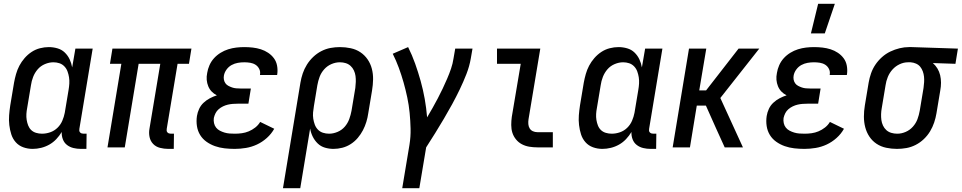

<svg xmlns="http://www.w3.org/2000/svg" viewBox="-20 -776 5064 1011"><path d="M152 8Q126 8 102.5 -0.5Q79 -9 63 -27Q47 -45 39.5 -68.5Q32 -92 29 -117.5Q26 -143 28 -169Q30 -195 34 -221L54 -341Q58 -363 64.5 -386Q71 -409 82 -430Q93 -451 109.5 -470Q126 -489 146.5 -502.5Q167 -516 190.5 -522Q214 -528 237 -528Q260 -528 282.5 -521.5Q305 -515 321 -499.5Q337 -484 346.5 -464Q356 -444 360 -421L377 -520H468L398 -98Q397 -93 397.5 -88Q398 -83 401.5 -79Q405 -75 410 -73.5Q415 -72 420 -72H436L435 8H406Q386 8 367 3.5Q348 -1 333 -12.5Q318 -24 311 -42.5Q304 -61 305 -81Q293 -61 276.5 -43.5Q260 -26 239.5 -14.5Q219 -3 196.5 2.5Q174 8 152 8ZM201 -72Q223 -72 244.5 -79.5Q266 -87 282.5 -103Q299 -119 308 -140Q317 -161 321 -182L341 -302Q344 -319 345 -336Q346 -353 343.5 -369Q341 -385 335.5 -400Q330 -415 319 -426.5Q308 -438 293 -443Q278 -448 261 -448Q239 -448 216.5 -438.5Q194 -429 178.5 -411Q163 -393 154.5 -371Q146 -349 143 -327L123 -207Q120 -192 119 -176Q118 -160 120.5 -144.5Q123 -129 128.5 -115Q134 -101 144.5 -91Q155 -81 170 -76.5Q185 -72 201 -72Z M866 8Q844 8 822.5 2.5Q801 -3 786.5 -18Q772 -33 767.5 -54.5Q763 -76 767 -98L824 -440H710L637 0H546L619 -440H559L572 -520H988L975 -440H915L858 -98Q857 -93 857.5 -88Q858 -83 861.5 -79Q865 -75 870 -73.5Q875 -72 880 -72H896L895 8Z M1216 8Q1189 8 1162.5 5Q1136 2 1112 -6.5Q1088 -15 1067.5 -29.5Q1047 -44 1034 -65Q1021 -86 1017 -112Q1013 -138 1017 -165Q1020 -184 1028.5 -202.5Q1037 -221 1052 -235Q1067 -249 1085 -258.5Q1103 -268 1122 -274Q1106 -282 1094.5 -294Q1083 -306 1076.5 -322Q1070 -338 1068.5 -355.5Q1067 -373 1071 -392Q1074 -412 1083 -432.5Q1092 -453 1107 -469.5Q1122 -486 1141.5 -498Q1161 -510 1182 -516.5Q1203 -523 1224 -525.5Q1245 -528 1266 -528Q1289 -528 1311 -525.5Q1333 -523 1353.5 -516.5Q1374 -510 1392 -498Q1410 -486 1422.5 -469Q1435 -452 1439 -430Q1443 -408 1440 -386L1439 -381H1349V-383Q1352 -399 1345 -413Q1338 -427 1325.5 -435Q1313 -443 1297.5 -445.5Q1282 -448 1266 -448Q1249 -448 1232 -445Q1215 -442 1199.5 -433.5Q1184 -425 1173 -410Q1162 -395 1159 -378Q1157 -367 1159 -356.5Q1161 -346 1167 -337.5Q1173 -329 1182.5 -324Q1192 -319 1202 -315.5Q1212 -312 1223 -311Q1234 -310 1245 -310H1301L1288 -230H1232Q1219 -230 1206 -229Q1193 -228 1180 -225Q1167 -222 1154.5 -216Q1142 -210 1131.5 -201Q1121 -192 1115 -180Q1109 -168 1106 -155Q1104 -141 1107 -127.5Q1110 -114 1118 -104Q1126 -94 1137.5 -88Q1149 -82 1162 -78Q1175 -74 1189 -73Q1203 -72 1217 -72Q1235 -72 1253.5 -74.5Q1272 -77 1290 -84.5Q1308 -92 1324 -104.5Q1340 -117 1350 -134L1424 -98Q1409 -71 1385 -49.5Q1361 -28 1333 -15Q1305 -2 1275 3Q1245 8 1216 8Z M1470 215 1562 -341Q1566 -365 1574 -389Q1582 -413 1596 -435.5Q1610 -458 1629.5 -476.5Q1649 -495 1672.5 -507Q1696 -519 1720.5 -523.5Q1745 -528 1770 -528Q1799 -528 1827 -522Q1855 -516 1877.5 -501Q1900 -486 1915.5 -463.5Q1931 -441 1938 -414Q1945 -387 1944.5 -358Q1944 -329 1939 -299L1919 -179Q1916 -157 1909 -134Q1902 -111 1891 -90Q1880 -69 1864 -50Q1848 -31 1827 -17.5Q1806 -4 1782.5 2Q1759 8 1736 8Q1713 8 1691 1.5Q1669 -5 1653 -20.5Q1637 -36 1627 -56Q1617 -76 1613 -99L1561 215ZM1713 -72Q1735 -72 1757.5 -81.5Q1780 -91 1795.5 -109Q1811 -127 1819 -149Q1827 -171 1831 -193L1851 -313Q1853 -329 1853.5 -345Q1854 -361 1852 -376Q1850 -391 1843.5 -405Q1837 -419 1826 -429Q1815 -439 1800.5 -443.5Q1786 -448 1770 -448H1769Q1747 -448 1725 -438.5Q1703 -429 1687 -411Q1671 -393 1663 -371.5Q1655 -350 1651 -327L1633 -218Q1630 -201 1628.5 -184Q1627 -167 1629.5 -151Q1632 -135 1637.5 -120Q1643 -105 1654 -93.5Q1665 -82 1680.5 -77Q1696 -72 1713 -72Z M2098 215 2136 -13Q2143 -56 2142 -98Q2141 -140 2137 -181.5Q2133 -223 2124.5 -263Q2116 -303 2105 -342Q2094 -381 2080 -419Q2066 -457 2048 -493L2129 -528Q2150 -486 2166 -441Q2182 -396 2195 -349.5Q2208 -303 2216.5 -255Q2225 -207 2229 -158Q2244 -183 2258 -208Q2272 -233 2285.5 -258.5Q2299 -284 2311 -309.5Q2323 -335 2334.5 -361.5Q2346 -388 2355 -414.5Q2364 -441 2368 -468L2377 -520H2468L2459 -468Q2452 -427 2436 -386Q2420 -345 2401 -305.5Q2382 -266 2361 -227.5Q2340 -189 2317.5 -151Q2295 -113 2271.5 -75Q2248 -37 2224 0L2188 215Z M2810 0Q2788 0 2767 -3.5Q2746 -7 2728 -16.5Q2710 -26 2697 -42Q2684 -58 2678 -77Q2672 -96 2672 -118Q2672 -140 2675 -161L2722 -440H2597V-520H2825L2763 -148Q2761 -135 2762 -122.5Q2763 -110 2769 -100Q2775 -90 2786 -85Q2797 -80 2810 -80H2891V0Z M3152 8Q3126 8 3102.5 -0.5Q3079 -9 3063 -27Q3047 -45 3039.5 -68.5Q3032 -92 3029 -117.5Q3026 -143 3028 -169Q3030 -195 3034 -221L3054 -341Q3058 -363 3064.5 -386Q3071 -409 3082 -430Q3093 -451 3109.5 -470Q3126 -489 3146.5 -502.5Q3167 -516 3190.5 -522Q3214 -528 3237 -528Q3260 -528 3282.5 -521.5Q3305 -515 3321 -499.5Q3337 -484 3346.5 -464Q3356 -444 3360 -421L3377 -520H3468L3398 -98Q3397 -93 3397.5 -88Q3398 -83 3401.5 -79Q3405 -75 3410 -73.5Q3415 -72 3420 -72H3436L3435 8H3406Q3386 8 3367 3.5Q3348 -1 3333 -12.5Q3318 -24 3311 -42.5Q3304 -61 3305 -81Q3293 -61 3276.5 -43.5Q3260 -26 3239.5 -14.5Q3219 -3 3196.5 2.5Q3174 8 3152 8ZM3201 -72Q3223 -72 3244.5 -79.5Q3266 -87 3282.5 -103Q3299 -119 3308 -140Q3317 -161 3321 -182L3341 -302Q3344 -319 3345 -336Q3346 -353 3343.5 -369Q3341 -385 3335.5 -400Q3330 -415 3319 -426.5Q3308 -438 3293 -443Q3278 -448 3261 -448Q3239 -448 3216.5 -438.5Q3194 -429 3178.5 -411Q3163 -393 3154.5 -371Q3146 -349 3143 -327L3123 -207Q3120 -192 3119 -176Q3118 -160 3120.5 -144.5Q3123 -129 3128.5 -115Q3134 -101 3144.5 -91Q3155 -81 3170 -76.5Q3185 -72 3201 -72Z M3522 0 3608 -520H3699L3662 -300H3698L3869 -520H3978L3773 -260L3892 0H3796L3751 -99L3697 -220H3649L3613 0Z M4250 -600 4288 -756H4376L4323 -600ZM4216 8Q4189 8 4162.5 5Q4136 2 4112 -6.5Q4088 -15 4067.5 -29.5Q4047 -44 4034 -65Q4021 -86 4017 -112Q4013 -138 4017 -165Q4020 -184 4028.5 -202.5Q4037 -221 4052 -235Q4067 -249 4085 -258.5Q4103 -268 4122 -274Q4106 -282 4094.5 -294Q4083 -306 4076.5 -322Q4070 -338 4068.5 -355.5Q4067 -373 4071 -392Q4074 -412 4083 -432.5Q4092 -453 4107 -469.5Q4122 -486 4141.5 -498Q4161 -510 4182 -516.5Q4203 -523 4224 -525.5Q4245 -528 4266 -528Q4289 -528 4311 -525.5Q4333 -523 4353.5 -516.5Q4374 -510 4392 -498Q4410 -486 4422.5 -469Q4435 -452 4439 -430Q4443 -408 4440 -386L4439 -381H4349V-383Q4352 -399 4345 -413Q4338 -427 4325.5 -435Q4313 -443 4297.5 -445.5Q4282 -448 4266 -448Q4249 -448 4232 -445Q4215 -442 4199.5 -433.5Q4184 -425 4173 -410Q4162 -395 4159 -378Q4157 -367 4159 -356.5Q4161 -346 4167 -337.5Q4173 -329 4182.5 -324Q4192 -319 4202 -315.5Q4212 -312 4223 -311Q4234 -310 4245 -310H4301L4288 -230H4232Q4219 -230 4206 -229Q4193 -228 4180 -225Q4167 -222 4154.5 -216Q4142 -210 4131.5 -201Q4121 -192 4115 -180Q4109 -168 4106 -155Q4104 -141 4107 -127.5Q4110 -114 4118 -104Q4126 -94 4137.5 -88Q4149 -82 4162 -78Q4175 -74 4189 -73Q4203 -72 4217 -72Q4235 -72 4253.5 -74.5Q4272 -77 4290 -84.5Q4308 -92 4324 -104.5Q4340 -117 4350 -134L4424 -98Q4409 -71 4385 -49.5Q4361 -28 4333 -15Q4305 -2 4275 3Q4245 8 4216 8Z M4703 8Q4674 8 4646 2Q4618 -4 4595.5 -19Q4573 -34 4558 -56.5Q4543 -79 4536 -106Q4529 -133 4529 -162Q4529 -191 4534 -221L4554 -341Q4558 -365 4566.5 -389.5Q4575 -414 4589.5 -435.5Q4604 -457 4624 -475Q4644 -493 4668 -504.5Q4692 -516 4717 -522Q4742 -528 4766 -528H4781L5024 -520L5011 -440L4892 -444Q4906 -432 4916 -415.5Q4926 -399 4930.5 -380Q4935 -361 4935 -340.5Q4935 -320 4931 -299L4911 -179Q4907 -155 4899 -131Q4891 -107 4877.5 -84.5Q4864 -62 4844.5 -43.5Q4825 -25 4801.5 -13Q4778 -1 4753 3.5Q4728 8 4703 8ZM4705 -72Q4727 -72 4749 -81.5Q4771 -91 4787 -109Q4803 -127 4811 -148.5Q4819 -170 4823 -193L4843 -313Q4845 -328 4846 -343Q4847 -358 4845.5 -372.5Q4844 -387 4839 -400.5Q4834 -414 4825.5 -424.5Q4817 -435 4803.5 -441Q4790 -447 4775 -448H4761Q4739 -448 4717.5 -438Q4696 -428 4680 -410.5Q4664 -393 4655 -371Q4646 -349 4643 -327L4623 -207Q4620 -191 4619.5 -175Q4619 -159 4621 -144Q4623 -129 4629.5 -115Q4636 -101 4647 -91Q4658 -81 4673 -76.5Q4688 -72 4704 -72Z"/></svg>

Font: Iosevka SS18 Medium
Style: Italic
Weight: 500
Italic angle: -9°
Monospace: yes
Designer: Belleve Invis
Foundry: Belleve Invis
Version: Version 25.1.1; ttfautohint (v1.8.4)